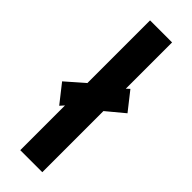

<svg xmlns="http://www.w3.org/2000/svg" viewBox="-279 -778 795 795"><g transform="rotate(45 118.5 -380.0)"><path d="M55 0V-262L39 -244L-24 -324L55 -393V-760H184V-489L198 -502L261 -422L184 -358V0Z"/></g></svg>

Font: Noto Sans Sinhala UI ExtraCondensed
Style: Bold
Weight: 700
Width: 2
Designer: Jelle Bosma - Monotype Design Team
Foundry: Monotype Imaging Inc.
Version: Version 2.006; ttfautohint (v1.8.4.7-5d5b)